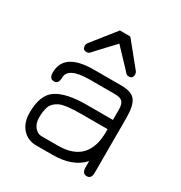

<svg xmlns="http://www.w3.org/2000/svg" viewBox="-161 -791 864 915"><g transform="rotate(30 270.5 -333.5)"><path d="M132.8 -544.9 235.4 -673.8H293L397.5 -544.9Q403.3 -537.1 403.3 -527.3Q403.3 -504.9 380.9 -504.9Q370.1 -504.9 362.3 -514.2Q354.5 -523.4 353.5 -524.4L264.6 -618.2L176.8 -524.4Q174.8 -522.5 171.9 -518.6Q168.9 -514.6 167 -513.2Q165 -511.7 163.1 -509.8Q159.2 -505.9 149.4 -504.9Q127 -504.9 127 -527.3Q127 -537.1 132.8 -544.9ZM253.9 -50.8Q419.9 -50.8 419.9 -222.7V-237.3H276.4Q185.5 -237.3 155.8 -221.7Q126 -206.1 117.7 -181.6Q109.4 -157.2 109.4 -123.5Q109.4 -89.8 126 -70.3Q142.6 -50.8 163.1 -50.8ZM58.6 -340.8Q58.6 -450.2 221.7 -450.2H373Q429.7 -450.2 450.2 -422.9Q470.7 -395.5 470.7 -327.1V-26.4Q470.7 6.8 445.3 6.8Q419.9 6.8 419.9 -27.3V-61.5Q364.3 0 253.9 0H163.1Q117.2 0 87.9 -32.7Q58.6 -65.4 58.6 -120.1Q58.6 -218.8 111.8 -253.4Q165 -288.1 276.4 -288.1H419.9V-343.8Q419.9 -374 408.7 -386.7Q397.5 -399.4 366.2 -399.4H228.5Q109.4 -399.4 109.4 -340.8Q109.4 -306.6 84 -306.6Q58.6 -306.6 58.6 -340.8Z"/></g></svg>

Font: Jura
Style: Book
Weight: 400
Version: Version 2.5